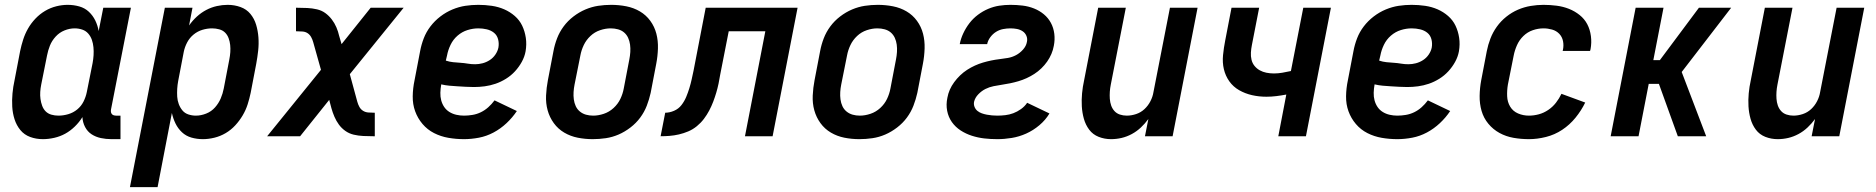

<svg xmlns="http://www.w3.org/2000/svg" viewBox="-20 -562 7740 792"><path d="M157 12Q129 12 104.5 3Q80 -6 64 -25.5Q48 -45 40 -70Q32 -95 30.5 -122Q29 -149 31.5 -176.5Q34 -204 40 -231L63 -351Q68 -375 75.5 -398.5Q83 -422 95.5 -444Q108 -466 126 -485Q144 -504 166 -517Q188 -530 212 -536Q236 -542 259 -542Q284 -542 307 -535.5Q330 -529 346.5 -513.5Q363 -498 373 -477.5Q383 -457 387 -434L406 -530H520L438 -111Q437 -106 437.5 -101Q438 -96 441 -92Q444 -88 449 -86.5Q454 -85 459 -85H477V12H440Q417 12 396 7.5Q375 3 358 -8Q341 -19 331 -38Q321 -57 320 -79Q307 -58 288.5 -40Q270 -22 249 -10.5Q228 1 204 6.5Q180 12 157 12ZM221 -85Q241 -85 261.5 -91Q282 -97 298.5 -110.5Q315 -124 324.5 -143Q334 -162 338 -182L362 -302Q365 -318 366 -334.5Q367 -351 365.5 -367Q364 -383 359 -397.5Q354 -412 344 -423.5Q334 -435 319 -440Q304 -445 288 -445Q267 -445 246 -436.5Q225 -428 209.5 -411Q194 -394 186 -374Q178 -354 174 -333L150 -213Q147 -198 146 -183Q145 -168 147 -153.5Q149 -139 154 -125.5Q159 -112 168.5 -102.5Q178 -93 192 -89Q206 -85 221 -85Z M516 210 660 -530H774L760 -457Q774 -477 792 -493.5Q810 -510 831 -521Q852 -532 874.5 -537Q897 -542 919 -542Q947 -542 972 -533Q997 -524 1013 -504.5Q1029 -485 1036.5 -460Q1044 -435 1046 -408Q1048 -381 1045 -353.5Q1042 -326 1037 -299L1014 -179Q1009 -155 1001.5 -131.5Q994 -108 981 -86Q968 -64 950.5 -45Q933 -26 911 -13Q889 0 864.5 6Q840 12 817 12Q792 12 769.5 5.5Q747 -1 730.5 -16.5Q714 -32 704 -52.5Q694 -73 689 -96L630 210ZM788 -85Q809 -85 830.5 -93.5Q852 -102 867 -119Q882 -136 890.5 -156Q899 -176 903 -197L926 -317Q929 -332 930 -347Q931 -362 929.5 -376.5Q928 -391 923 -404.5Q918 -418 908.5 -427.5Q899 -437 884.5 -441Q870 -445 855 -445Q835 -445 815 -439Q795 -433 778.5 -419.5Q762 -406 752 -387Q742 -368 738 -348L715 -228Q712 -212 711 -195.5Q710 -179 711 -163Q712 -147 717.5 -132.5Q723 -118 732.5 -106.5Q742 -95 757 -90Q772 -85 788 -85Z M1520 0Q1499 0 1478.5 -1Q1458 -2 1439 -6.5Q1420 -11 1404.5 -22Q1389 -33 1378 -48Q1367 -63 1359.5 -80.5Q1352 -98 1347 -116L1338 -150L1218 0H1082L1304 -274L1272 -388Q1269 -399 1263.5 -409Q1258 -419 1249 -425Q1240 -431 1228 -432Q1216 -433 1203 -433H1201V-530H1207Q1228 -530 1248 -529Q1268 -528 1287.5 -523.5Q1307 -519 1322 -508Q1337 -497 1348.5 -482Q1360 -467 1367.5 -449.5Q1375 -432 1379 -414L1389 -380L1509 -530H1645L1423 -256L1454 -142Q1457 -131 1462.5 -121Q1468 -111 1477.5 -105Q1487 -99 1499 -98Q1511 -97 1524 -97H1526V0Z M1894 12Q1861 12 1829.5 6.5Q1798 1 1770.5 -13Q1743 -27 1723 -50.5Q1703 -74 1692.5 -103Q1682 -132 1682.5 -165Q1683 -198 1690 -231L1713 -351Q1718 -378 1728 -404Q1738 -430 1755.5 -453Q1773 -476 1796.5 -494Q1820 -512 1846.5 -523Q1873 -534 1899.5 -538Q1926 -542 1953 -542Q1981 -542 2008.5 -538Q2036 -534 2060 -523.5Q2084 -513 2103.5 -496Q2123 -479 2134 -456Q2145 -433 2149 -406Q2153 -379 2148 -350Q2144 -328 2132.5 -307Q2121 -286 2104.5 -268Q2088 -250 2067 -237Q2046 -224 2024 -216.5Q2002 -209 1979.5 -206Q1957 -203 1935 -203Q1918 -203 1901.5 -204Q1885 -205 1867.5 -206Q1850 -207 1833.5 -208.5Q1817 -210 1800 -214V-213Q1797 -196 1796.5 -179.5Q1796 -163 1800 -148Q1804 -133 1812.5 -120.5Q1821 -108 1834 -100Q1847 -92 1862.5 -88.5Q1878 -85 1894 -85Q1911 -85 1929 -88Q1947 -91 1963.5 -99Q1980 -107 1994 -119.5Q2008 -132 2020 -148L2112 -104Q2094 -77 2069.5 -54Q2045 -31 2016 -15.5Q1987 0 1955.5 6Q1924 12 1894 12ZM1940 -297Q1955 -297 1970.5 -301Q1986 -305 2000 -314Q2014 -323 2023.5 -337Q2033 -351 2036 -366Q2039 -384 2034.5 -400.5Q2030 -417 2017.5 -427Q2005 -437 1988 -441Q1971 -445 1953 -445Q1931 -445 1908.5 -438Q1886 -431 1867.5 -415Q1849 -399 1838.5 -377Q1828 -355 1824 -333L1819 -312Q1834 -307 1849 -305.5Q1864 -304 1879.5 -303Q1895 -302 1909.5 -299.5Q1924 -297 1940 -297Z M2425 12Q2393 12 2363 6Q2333 0 2307.5 -15Q2282 -30 2264.5 -54Q2247 -78 2239 -107Q2231 -136 2232.5 -168Q2234 -200 2240 -231L2263 -351Q2268 -378 2278 -404Q2288 -430 2305 -453Q2322 -476 2345.5 -494Q2369 -512 2395 -523Q2421 -534 2447.5 -538Q2474 -542 2501 -542Q2533 -542 2563.5 -536Q2594 -530 2619.5 -515Q2645 -500 2662.5 -476Q2680 -452 2687.5 -423Q2695 -394 2694 -362Q2693 -330 2687 -299L2664 -179Q2658 -152 2648 -126Q2638 -100 2621 -77Q2604 -54 2580.5 -36Q2557 -18 2531.5 -7Q2506 4 2479 8Q2452 12 2425 12ZM2427 -85Q2448 -85 2470.5 -92.5Q2493 -100 2511 -116.5Q2529 -133 2539 -154Q2549 -175 2553 -197L2576 -317Q2579 -332 2580 -347.5Q2581 -363 2579 -378Q2577 -393 2571 -406Q2565 -419 2554.5 -428Q2544 -437 2529.5 -441Q2515 -445 2499 -445Q2478 -445 2455.5 -437.5Q2433 -430 2415.5 -413.5Q2398 -397 2388 -376Q2378 -355 2374 -333L2350 -213Q2347 -198 2346 -182.5Q2345 -167 2347 -152Q2349 -137 2355 -124Q2361 -111 2372 -102Q2383 -93 2397 -89Q2411 -85 2427 -85Z M3053 0 3137 -433H2986L2951 -255Q2948 -236 2944 -217Q2940 -198 2934.5 -179.5Q2929 -161 2922 -142.5Q2915 -124 2905.5 -106Q2896 -88 2883.5 -71.5Q2871 -55 2854.5 -41.5Q2838 -28 2819 -20Q2800 -12 2780.5 -7.5Q2761 -3 2742 -1.5Q2723 0 2705 0L2724 -97Q2742 -97 2760.5 -105Q2779 -113 2791 -128.5Q2803 -144 2810.5 -162Q2818 -180 2823.5 -198Q2829 -216 2833 -234Q2837 -252 2841 -271L2891 -530H3270L3167 0Z M3525 12Q3493 12 3463 6Q3433 0 3407.5 -15Q3382 -30 3364.5 -54Q3347 -78 3339 -107Q3331 -136 3332.5 -168Q3334 -200 3340 -231L3363 -351Q3368 -378 3378 -404Q3388 -430 3405 -453Q3422 -476 3445.5 -494Q3469 -512 3495 -523Q3521 -534 3547.5 -538Q3574 -542 3601 -542Q3633 -542 3663.5 -536Q3694 -530 3719.5 -515Q3745 -500 3762.5 -476Q3780 -452 3787.5 -423Q3795 -394 3794 -362Q3793 -330 3787 -299L3764 -179Q3758 -152 3748 -126Q3738 -100 3721 -77Q3704 -54 3680.5 -36Q3657 -18 3631.5 -7Q3606 4 3579 8Q3552 12 3525 12ZM3527 -85Q3548 -85 3570.5 -92.5Q3593 -100 3611 -116.5Q3629 -133 3639 -154Q3649 -175 3653 -197L3676 -317Q3679 -332 3680 -347.5Q3681 -363 3679 -378Q3677 -393 3671 -406Q3665 -419 3654.5 -428Q3644 -437 3629.5 -441Q3615 -445 3599 -445Q3578 -445 3555.5 -437.5Q3533 -430 3515.5 -413.5Q3498 -397 3488 -376Q3478 -355 3474 -333L3450 -213Q3447 -198 3446 -182.5Q3445 -167 3447 -152Q3449 -137 3455 -124Q3461 -111 3472 -102Q3483 -93 3497 -89Q3511 -85 3527 -85Z M4094 12Q4066 12 4040 9Q4014 6 3989 -2Q3964 -10 3942.5 -24Q3921 -38 3906.5 -58.5Q3892 -79 3887 -105Q3882 -131 3888 -159Q3891 -176 3898 -192Q3905 -208 3916 -223Q3927 -238 3940.5 -251Q3954 -264 3969.5 -274Q3985 -284 4001.5 -291.5Q4018 -299 4035 -304Q4052 -309 4069 -312.5Q4086 -316 4103 -318Q4120 -320 4137.5 -323Q4155 -326 4171 -334.5Q4187 -343 4200 -357.5Q4213 -372 4216 -389Q4219 -402 4214 -414Q4209 -426 4198.5 -433Q4188 -440 4175 -442.5Q4162 -445 4148 -445Q4133 -445 4117.5 -442Q4102 -439 4088.5 -430.5Q4075 -422 4065 -408.5Q4055 -395 4052 -380H3939Q3943 -402 3953.5 -424.5Q3964 -447 3979 -466.5Q3994 -486 4014 -501Q4034 -516 4056.5 -525.5Q4079 -535 4102 -538.5Q4125 -542 4148 -542Q4173 -542 4198 -539Q4223 -536 4245.5 -527Q4268 -518 4286 -503Q4304 -488 4315 -467.5Q4326 -447 4329 -422.5Q4332 -398 4327 -373Q4324 -356 4317 -339.5Q4310 -323 4299.5 -308Q4289 -293 4275.5 -280Q4262 -267 4246.5 -257Q4231 -247 4214.5 -239.5Q4198 -232 4181 -227Q4164 -222 4147 -218.5Q4130 -215 4113 -212.5Q4096 -210 4078.5 -206.5Q4061 -203 4045 -195Q4029 -187 4015.5 -173Q4002 -159 3998 -142Q3996 -131 4000 -121Q4004 -111 4012 -104.5Q4020 -98 4030 -94.5Q4040 -91 4050.5 -89Q4061 -87 4072 -86Q4083 -85 4094 -85Q4110 -85 4127 -87Q4144 -89 4160 -95Q4176 -101 4191.5 -112Q4207 -123 4217 -138L4309 -94Q4293 -67 4267.5 -45.5Q4242 -24 4213 -11Q4184 2 4153.5 7Q4123 12 4094 12Z M4563 12Q4536 12 4512 2.5Q4488 -7 4473 -27Q4458 -47 4451 -72Q4444 -97 4442.5 -123.5Q4441 -150 4443.5 -177Q4446 -204 4452 -231L4510 -530H4624L4562 -213Q4559 -198 4558 -183.5Q4557 -169 4558 -154.5Q4559 -140 4563.5 -127Q4568 -114 4577 -104Q4586 -94 4599.5 -89.5Q4613 -85 4628 -85Q4647 -85 4666.5 -91.5Q4686 -98 4701 -112Q4716 -126 4725.5 -144.5Q4735 -163 4738 -182L4806 -530H4920L4817 0H4703L4717 -71Q4703 -52 4686 -36Q4669 -20 4648.5 -9Q4628 2 4606.5 7Q4585 12 4563 12Z M5253 0 5286 -172Q5265 -168 5244.5 -165.5Q5224 -163 5204 -163Q5173 -163 5144.5 -169.5Q5116 -176 5091.5 -190Q5067 -204 5051 -226.5Q5035 -249 5028.5 -276.5Q5022 -304 5025 -334.5Q5028 -365 5034 -395L5060 -530H5174L5144 -376Q5141 -361 5140 -345.5Q5139 -330 5142.5 -315.5Q5146 -301 5155 -290Q5164 -279 5176.5 -272Q5189 -265 5204 -262Q5219 -259 5235 -259Q5252 -259 5269.5 -262Q5287 -265 5305 -269L5356 -530H5470L5367 0Z M5744 12Q5711 12 5679.5 6.5Q5648 1 5620.5 -13Q5593 -27 5573 -50.5Q5553 -74 5542.5 -103Q5532 -132 5532.5 -165Q5533 -198 5540 -231L5563 -351Q5568 -378 5578 -404Q5588 -430 5605.5 -453Q5623 -476 5646.5 -494Q5670 -512 5696.5 -523Q5723 -534 5749.5 -538Q5776 -542 5803 -542Q5831 -542 5858.5 -538Q5886 -534 5910 -523.5Q5934 -513 5953.5 -496Q5973 -479 5984 -456Q5995 -433 5999 -406Q6003 -379 5998 -350Q5994 -328 5982.5 -307Q5971 -286 5954.5 -268Q5938 -250 5917 -237Q5896 -224 5874 -216.5Q5852 -209 5829.5 -206Q5807 -203 5785 -203Q5768 -203 5751.5 -204Q5735 -205 5717.5 -206Q5700 -207 5683.5 -208.5Q5667 -210 5650 -214V-213Q5647 -196 5646.5 -179.5Q5646 -163 5650 -148Q5654 -133 5662.5 -120.5Q5671 -108 5684 -100Q5697 -92 5712.5 -88.5Q5728 -85 5744 -85Q5761 -85 5779 -88Q5797 -91 5813.5 -99Q5830 -107 5844 -119.5Q5858 -132 5870 -148L5962 -104Q5944 -77 5919.5 -54Q5895 -31 5866 -15.5Q5837 0 5805.5 6Q5774 12 5744 12ZM5790 -297Q5805 -297 5820.5 -301Q5836 -305 5850 -314Q5864 -323 5873.5 -337Q5883 -351 5886 -366Q5889 -384 5884.5 -400.5Q5880 -417 5867.5 -427Q5855 -437 5838 -441Q5821 -445 5803 -445Q5781 -445 5758.5 -438Q5736 -431 5717.5 -415Q5699 -399 5688.5 -377Q5678 -355 5674 -333L5669 -312Q5684 -307 5699 -305.5Q5714 -304 5729.5 -303Q5745 -302 5759.5 -299.5Q5774 -297 5790 -297Z M6287 12Q6254 12 6223 6.5Q6192 1 6165.5 -13.5Q6139 -28 6119.5 -51.5Q6100 -75 6091.5 -104.5Q6083 -134 6083.5 -166.5Q6084 -199 6090 -231L6113 -351Q6118 -377 6128 -403Q6138 -429 6154.5 -452Q6171 -475 6193.5 -493Q6216 -511 6241.5 -522Q6267 -533 6294 -537.5Q6321 -542 6347 -542Q6374 -542 6401 -538.5Q6428 -535 6452 -525.5Q6476 -516 6496 -500Q6516 -484 6527.5 -462Q6539 -440 6542.5 -413Q6546 -386 6541 -359L6539 -352H6426L6427 -356Q6431 -374 6427.5 -392Q6424 -410 6412 -422.5Q6400 -435 6382.5 -440Q6365 -445 6347 -445Q6325 -445 6303 -437.5Q6281 -430 6264 -413.5Q6247 -397 6237.5 -375.5Q6228 -354 6224 -333L6200 -213Q6196 -189 6197 -165Q6198 -141 6209.5 -122Q6221 -103 6242 -94Q6263 -85 6287 -85Q6307 -85 6327.5 -90.5Q6348 -96 6366.5 -108.5Q6385 -121 6398.5 -138.5Q6412 -156 6421 -175L6519 -139Q6503 -106 6479 -76.5Q6455 -47 6424 -26.5Q6393 -6 6357 3Q6321 12 6287 12Z M6624 0 6727 -530H6842L6800 -314H6827L6988 -530H7121L6917 -265L7018 0H6901L6823 -216H6781L6739 0Z M7313 12Q7286 12 7262 2.5Q7238 -7 7223 -27Q7208 -47 7201 -72Q7194 -97 7192.5 -123.5Q7191 -150 7193.5 -177Q7196 -204 7202 -231L7260 -530H7374L7312 -213Q7309 -198 7308 -183.5Q7307 -169 7308 -154.5Q7309 -140 7313.5 -127Q7318 -114 7327 -104Q7336 -94 7349.5 -89.5Q7363 -85 7378 -85Q7397 -85 7416.5 -91.5Q7436 -98 7451 -112Q7466 -126 7475.5 -144.5Q7485 -163 7488 -182L7556 -530H7670L7567 0H7453L7467 -71Q7453 -52 7436 -36Q7419 -20 7398.5 -9Q7378 2 7356.5 7Q7335 12 7313 12Z"/></svg>

Font: Lode Term
Style: Bold Italic
Weight: 700
Italic angle: -11°
Monospace: yes
Designer: Belleve Invis
Foundry: Belleve Invis
Version: Version 29.2.0